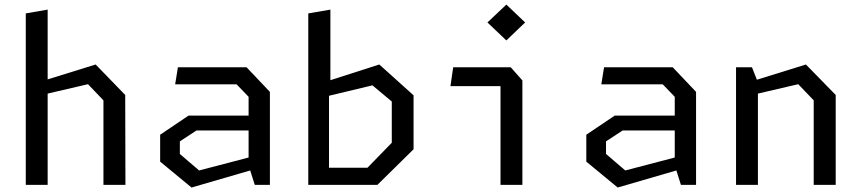

<svg xmlns="http://www.w3.org/2000/svg" viewBox="-20 -807 3760 838"><path d="M431.5 0H527.5L526.5 -392.5L397.5 -525.5L188 -460.5V-765L92.5 -748.5V0H188V-398.5L364 -439.5L431.5 -369Z M1092 0H1158V-406L1056 -513.5H756.5L744.5 -439H1012.5L1065 -384.5V-302.5H803L679 -219V-101.5L816 11.5L1072 -63ZM765 -135V-190L837.5 -237.5H1065V-119.5L849 -63Z M1325.5 0H1627L1785 -155.5V-391L1635.5 -525.5L1422 -457V-765L1325.5 -748.5ZM1416 -75V-389L1605.5 -434.5L1690 -364V-184L1584 -75Z M2164.5 0H2260V-456L2209 -513.5H1958L1946 -431H2164.5ZM2190 -630.5 2272 -709 2190 -787 2107.5 -709Z M2952 0H3018V-406L2916 -513.5H2616.5L2604.5 -439H2872.5L2925 -384.5V-302.5H2663L2539 -219V-101.5L2676 11.5L2932 -63ZM2625 -135V-190L2697.5 -237.5H2925V-119.5L2709 -63Z M3531.5 0H3627.5V-392.5L3497.5 -525.5L3283.5 -459L3262 -513.5H3192.5V0H3288V-398.5L3464 -439.5L3531.5 -369Z"/></svg>

Font: Monaspace Krypton
Style: Regular
Weight: 400
Designer: Riley Cran & the Lettermatic Team
Foundry: Lettermatic
Version: Version 1.200 (Monaspace Krypton)